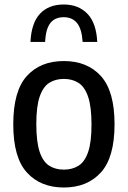

<svg xmlns="http://www.w3.org/2000/svg" viewBox="-20 -824 568 854"><path d="M264 10Q160.5 10 99.8 -56.5Q39 -123 39 -271Q39 -419 99.2 -485.8Q159.5 -552.5 264 -552.5Q368.5 -552.5 429 -485.5Q489.5 -418.5 489.5 -271.5Q489.5 -124 428.8 -57Q368 10 264 10ZM264 -69.5Q302 -69.5 329.8 -87.2Q357.5 -105 372.2 -148.5Q387 -192 387 -269.5Q387 -349 372 -393.2Q357 -437.5 329.5 -455.2Q302 -473 264 -473Q226.5 -473 199 -455.5Q171.5 -438 156.5 -394.2Q141.5 -350.5 141.5 -272.5Q141.5 -193.5 156.2 -149.2Q171 -105 198.5 -87.2Q226 -69.5 264 -69.5ZM115.5 -637.5Q119.5 -722 158 -763Q196.5 -804 263.5 -804Q329 -804 368.8 -762.8Q408.5 -721.5 412.5 -637.5H347.5Q344 -695 322.8 -721.2Q301.5 -747.5 263.5 -747.5Q224 -747.5 203.8 -721.2Q183.5 -695 180.5 -637.5Z"/></svg>

Font: Encode Sans SemiCondensed SemiCondensed Medium
Style: Regular
Weight: 500
Width: 4
Designer: Multiple Designers
Foundry: Impallari Type
Version: Version 3.000; ttfautohint (v1.8.3) -l 8 -r 50 -G 200 -x 14 